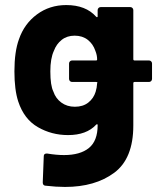

<svg xmlns="http://www.w3.org/2000/svg" viewBox="-20 -542 621 759"><path d="M569 -303Q574 -303 577.5 -299.5Q581 -296 581 -291V-230Q581 -225 577.5 -221.5Q574 -218 569 -218H512Q507 -218 507 -213V-46Q507 85 431.5 141Q356 197 237 197Q202 197 159 192Q149 191 149 179L153 76Q153 65 164 65Q165 65 167 65Q203 71 233 71Q297 71 331.5 43Q366 15 366 -47Q366 -50 365 -50.5Q364 -51 363 -51Q362 -51 360 -49Q322 -8 249 -8Q184 -8 129.5 -39.5Q75 -71 52 -141Q37 -187 37 -260Q37 -338 55 -387Q76 -448 126 -485Q176 -522 242 -522Q319 -522 360 -476Q362 -474 363 -474Q364 -474 365 -474.5Q366 -475 366 -478V-502Q366 -507 369.5 -510.5Q373 -514 378 -514H495Q500 -514 503.5 -510.5Q507 -507 507 -502V-308Q507 -303 512 -303ZM276 -120Q308 -120 329 -136.5Q350 -153 358 -179Q363 -195 364 -213Q365 -214 365 -215Q365 -218 360 -218H265Q260 -218 256.5 -221.5Q253 -225 253 -230V-291Q253 -296 256.5 -299.5Q260 -303 265 -303H360Q364 -303 364 -307Q364 -324 357 -341Q348 -368 327 -384.5Q306 -401 275 -401Q245 -401 224 -384.5Q203 -368 193 -341Q179 -311 179 -260Q179 -204 191 -180Q200 -153 222.5 -136.5Q245 -120 276 -120Z"/></svg>

Font: LinhAnh
Style: Bold
Weight: 700
Designer: Jeremy Tribby
Foundry: Tribby Type
Version: Version 1.408